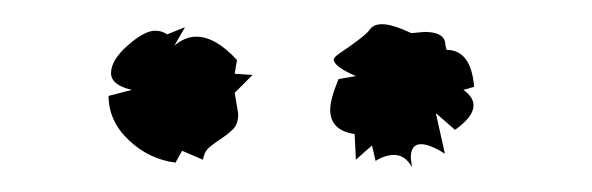

<svg xmlns="http://www.w3.org/2000/svg" viewBox="-20 -614 484 157"><path d="M123.5 -481Q101.6 -483.9 85.2 -499.5Q68.8 -515.1 68.8 -535.6L87.9 -540.5Q70.8 -544.4 70.8 -554.2Q70.8 -564.9 84.5 -576.9Q98.1 -588.9 106.9 -588.9Q112.3 -588.9 116.7 -585.9L131.3 -591.8L122.6 -576.7Q131.3 -584 140.6 -584Q156.2 -584 173.8 -564.9L171.9 -553.7L186.5 -552.7L171.9 -538.1L174.8 -521Q174.8 -512.7 170.7 -508.5Q166.5 -504.4 161.4 -501Q156.2 -497.6 151.6 -493.9Q147 -490.2 146 -483.4L128.9 -490.7ZM316.9 -477.1Q311.5 -487.3 302.2 -487.3Q294.9 -487.3 287.1 -482.4L284.2 -495.1L271 -483.4L270 -504.4Q250 -507.3 250 -524.4Q250 -532.7 256.8 -549.3L271 -551.8Q252.9 -559.6 252.9 -565.4Q252.9 -566.9 256.8 -569.8Q279.3 -585 282.2 -589.6Q285.2 -594.2 292.5 -594.2Q300.8 -594.2 316.4 -586.9L327.1 -587.9Q344.2 -587.9 344.2 -577.1L345.2 -573.2Q365.2 -573.2 367.7 -543L358.9 -540.5Q367.2 -534.7 367.2 -527.8Q367.2 -518.6 352.1 -507.8L336.4 -521.5L343.8 -488.3Q331.5 -496.1 324.2 -496.1Q315.9 -496.1 315.9 -484.9Z"/></svg>

Font: Truetypewriter PolyglOTT
Style: Regular
Weight: 400
Designer: Sergey Beatoff a.k.a. Sam_T
Version: Version 3.76